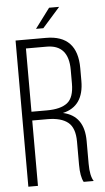

<svg xmlns="http://www.w3.org/2000/svg" viewBox="-58 -879 501 916"><g transform="rotate(-5 193.0 -421.0)"><path d="M213 -842H261L177 -747H142ZM40 -700H186Q336 -700 336 -542V-481Q336 -359 235 -336Q336 -314 336 -193V-84Q336 -26 353 0H305Q290 -26 290 -84V-194Q290 -260 257 -286.5Q224 -313 159 -313H86V0H40ZM86 -355H160Q226 -355 258 -380Q290 -405 290 -472V-538Q290 -658 185 -658H86Z"/></g></svg>

Font: Bebas Neue Book
Style: Regular
Weight: 400
Designer: Ryoichi Tsunekawa
Foundry: Ryoichi Tsunekawa
Version: Version 001.003